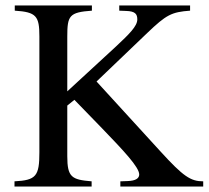

<svg xmlns="http://www.w3.org/2000/svg" viewBox="-20 -682 763 702"><path d="M723 0V-19C677 -19 650 -37 567 -128L333 -384L519 -562C588 -628 607 -638 675 -643V-662H416V-643L441 -642C474 -641 482 -631 482 -611C482 -586 452 -557 404 -512L226 -348V-548C226 -625 233 -637 316 -643V-662H34V-643C113 -638 124 -623 124 -549V-125C124 -38 112 -23 33 -19V0H315V-19C242 -25 226 -34 226 -111V-296L252 -317L352 -214C431 -132 489 -71 489 -44C489 -30 476 -21 447 -20L420 -19V0Z"/></svg>

Font: XITS Math
Style: Regular
Weight: 400
Designer: MicroPress Inc., with final additions and corrections provided by Coen Hoffman, Elsevier (retired)
Version: Version 1.302